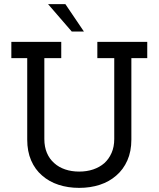

<svg xmlns="http://www.w3.org/2000/svg" viewBox="-20 -903 769 931"><path d="M544 -52Q578 -81 597.5 -125Q617 -169 617 -226V-621H694V-700H452V-621H534V-229Q534 -191 521 -161.5Q508 -132 486 -112Q463 -92 432 -81.5Q401 -71 364 -71Q327 -71 296 -81.5Q265 -92 243 -112Q220 -132 207.5 -161.5Q195 -191 195 -229V-621H277V-700H35V-621H112V-226Q112 -169 131 -125Q150 -81 184 -52Q218 -22 264 -7Q310 8 364 8Q418 8 464 -7Q510 -22 544 -52ZM387 -750Q364 -783 342 -816.5Q320 -850 297 -883H213Q242 -850 270.5 -816.5Q299 -783 328 -750Z"/></svg>

Font: Josefin Slab Thin
Style: Bold
Weight: 700
Version: Version 2.000